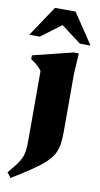

<svg xmlns="http://www.w3.org/2000/svg" viewBox="-126 -722 537 1028"><g transform="rotate(10 142.5 -208.0)"><path d="M68.5 -331Q60.5 -342 51.5 -351.2Q42.5 -360.5 31.8 -368.5Q21 -376.5 8.5 -384.5V-405.5L226.5 -459.5H254L247.5 -344V-30Q247.5 8 243 36.8Q238.5 65.5 225.5 89.8Q212.5 114 186.5 138.5Q160.5 163 117.5 192.2Q74.5 221.5 10 261L-11.5 234Q16.5 201.5 32.8 179.2Q49 157 56.5 138.5Q64 120 66.2 99.5Q68.5 79 68.5 49.5ZM-24.5 -511.5 86 -677H198L308.5 -511.5H251L110 -617.5H174L33 -511.5Z"/></g></svg>

Font: Newsreader 24pt ExtraBold
Style: Regular
Weight: 800
Designer: Hugues Gentile
Foundry: Production Type
Version: Version 1.003